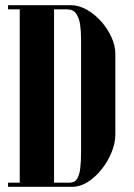

<svg xmlns="http://www.w3.org/2000/svg" viewBox="-20 -719 516 739"><path d="M56 0H259Q289 0 318.5 -19Q348 -38 372 -68.5Q396 -99 410 -134Q424 -169 424 -202V-510Q424 -543 409 -576Q394 -609 369 -637Q344 -665 313.5 -682Q283 -699 253 -699H56ZM188 -683H238Q262 -683 273.5 -666Q285 -649 288.5 -623Q292 -597 292 -570V-131Q292 -99 289 -72.5Q286 -46 277 -31Q268 -16 248 -16H188ZM11 -699V-683H56V-699ZM11 -16V0H56V-16Z"/></svg>

Font: Emberly Black
Style: Regular
Weight: 900
Designer: Rajesh Rajput
Foundry: Rajesh Rajput
Version: Version 1.000